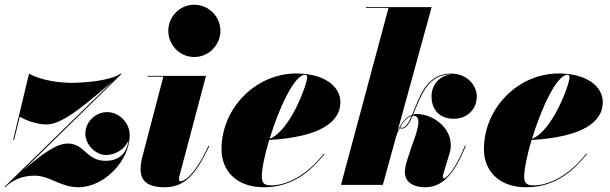

<svg xmlns="http://www.w3.org/2000/svg" viewBox="-60 -780 2573 810"><path d="M-4.5 -190H-0.5L23.5 -287.5C49.5 -272.5 93.5 -255 137.5 -255C208.5 -255 316.5 -353.5 416.5 -438L-40 7.5L-38 10C-6 -22 37 -39 85 -39C151 -39 195 10 271 10C377.5 10 487 -100 487 -210C487 -266 438.5 -307 392.5 -307C342.5 -307 300 -266 300 -216C300 -170 343.5 -126 387 -126C428 -126 469.5 -153 482 -188C474.5 -125 433 -101.5 386 -101.5C303 -101.5 298.5 -174.5 225.5 -174.5C177.5 -174.5 114 -128 36 -60L452 -467.5L450 -470C404 -438 290 -430.5 242 -430.5C196 -430.5 116 -439 62.5 -469.5Z M650 -650C650 -592 696.5 -539.5 759.5 -539.5C822.5 -539.5 870 -592 870 -650C870 -708 822.5 -760 759.5 -760C696.5 -760 650 -708 650 -650ZM823 -164 819.5 -165C755 -25.5 710 -15 701.5 -15C697.5 -15 695 -17.5 695 -23C695 -27.5 695.5 -32 697 -37.5L809 -460H562V-456.5H629L543.5 -129.5C540.5 -118.5 533 -92 533 -67C533 -19 559 10 636 10C727 10 772.5 -58 823 -164Z M1044.5 -34C1044.5 -68.5 1057 -127 1075.5 -189.5C1293 -202 1376 -266.5 1376 -349C1376 -416.5 1307 -470 1190 -470C1019.5 -470 874.5 -325 874.5 -150C874.5 -65 932 10 1053 10C1179.5 10 1255 -64 1309 -129.5L1306 -131.5C1231.5 -37 1148 2 1084 2C1057.5 2 1044.5 -5.5 1044.5 -34ZM1227 -464.5C1233.5 -464.5 1235.5 -461 1235.5 -453.5C1235.5 -422 1163 -227 1077.5 -194.5C1116 -322 1181.5 -464.5 1227 -464.5Z M1905 -164 1901.5 -165C1856.5 -54.5 1820 -27.5 1814.5 -27.5C1810 -27.5 1808.5 -31 1808.5 -34.5C1808.5 -36.5 1809 -42 1810 -45.5L1836 -131C1866.5 -230 1770 -299 1700 -299C1694 -299 1688.5 -298.5 1683 -297C1690.5 -315 1698.5 -335.5 1708 -356.5C1737.5 -423.5 1774 -466 1844.5 -466C1846 -466 1847.5 -466 1849 -466C1794 -464 1760.5 -421.5 1760.5 -374C1760.5 -316 1795 -279 1855 -279C1910 -279 1951.5 -318.5 1951.5 -373.5C1951.5 -420.5 1909.5 -469.5 1844.5 -469.5C1772 -469.5 1734 -425.5 1704 -357.5C1694.5 -335.5 1686 -314 1678.5 -295.5C1653 -287 1633 -262.5 1617 -226L1761 -750H1483.5V-746.5H1579L1378.5 0H1555L1610 -199.5C1614.5 -215 1620 -228 1626.5 -239.5C1628.5 -238.5 1632 -237.5 1636.5 -237.5C1654 -237.5 1667 -259.5 1681 -292C1681.5 -292 1682.5 -292 1683 -292C1727 -292 1696 -216 1674 -154.5L1659.5 -110C1654 -93.5 1648 -71 1648 -53.5C1648 -8.5 1689.5 10 1732 10C1810.5 10 1857 -49 1905 -164ZM1636.5 -241C1633 -241 1630.5 -241.5 1628 -242.5C1643.5 -271 1662 -287 1676.5 -291C1663.5 -261.5 1652 -241 1636.5 -241Z M2151.5 -34C2151.5 -68.5 2164 -127 2182.5 -189.5C2400 -202 2483 -266.5 2483 -349C2483 -416.5 2414 -470 2297 -470C2126.5 -470 1981.5 -325 1981.5 -150C1981.5 -65 2039 10 2160 10C2286.5 10 2362 -64 2416 -129.5L2413 -131.5C2338.5 -37 2255 2 2191 2C2164.5 2 2151.5 -5.5 2151.5 -34ZM2334 -464.5C2340.5 -464.5 2342.5 -461 2342.5 -453.5C2342.5 -422 2270 -227 2184.5 -194.5C2223 -322 2288.5 -464.5 2334 -464.5Z"/></svg>

Font: Bodoni* 48pt Fatface
Style: Italic
Weight: 900
Italic angle: -13°
Version: Version 2.3